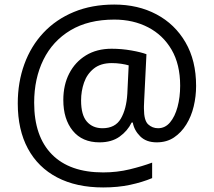

<svg xmlns="http://www.w3.org/2000/svg" viewBox="-20 -734 939 843"><path d="M841 -357Q841 -311 830.5 -267Q820 -223 798 -187.5Q776 -152 744 -130.5Q712 -109 668 -109Q622 -109 595.5 -135.5Q569 -162 563 -196H558Q540 -159 505 -134Q470 -109 417 -109Q341 -109 299.5 -160Q258 -211 258 -295Q258 -361 284 -411.5Q310 -462 357.5 -491Q405 -520 470 -520Q514 -520 556.5 -512.5Q599 -505 623 -496L613 -293Q612 -275 612 -267.5Q612 -260 612 -257Q612 -205 630.5 -188Q649 -171 674 -171Q705 -171 726.5 -196.5Q748 -222 759.5 -264.5Q771 -307 771 -358Q771 -451 733.5 -515.5Q696 -580 630.5 -614Q565 -648 482 -648Q368 -648 289.5 -601Q211 -554 170.5 -471.5Q130 -389 130 -283Q130 -135 208 -56Q286 23 433 23Q494 23 549.5 9.5Q605 -4 648 -20V48Q605 66 551.5 77.5Q498 89 433 89Q315 89 231 45Q147 1 102.5 -81.5Q58 -164 58 -280Q58 -373 87 -452.5Q116 -532 171 -590.5Q226 -649 304.5 -681.5Q383 -714 482 -714Q586 -714 667 -671Q748 -628 794.5 -548Q841 -468 841 -357ZM336 -293Q336 -229 361.5 -200Q387 -171 430 -171Q486 -171 510.5 -213Q535 -255 539 -322L545 -447Q532 -451 512 -454Q492 -457 471 -457Q422 -457 392 -433Q362 -409 349 -371.5Q336 -334 336 -293Z"/></svg>

Font: Noto Sans Inscriptional Pahlavi
Style: Regular
Weight: 400
Designer: Monotype Design Team
Foundry: Monotype Imaging Inc.
Version: Version 2.003; ttfautohint (v1.8.4.7-5d5b)